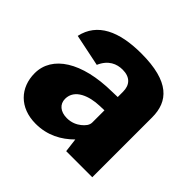

<svg xmlns="http://www.w3.org/2000/svg" viewBox="-139 -689 848 848"><g transform="rotate(45 284.5 -265.0)"><path d="M356 -65 364 0H527V-374C527 -473 470 -540 294 -540C155 -540 62 -497 40 -396L190 -365C212 -416 250 -431 286 -431C332 -431 356 -406 356 -363V-330L321 -329C135 -327 22 -254 22 -145C22 -56 82 10 183 10C256 10 312 -21 356 -65ZM326 -246 356 -247V-171C356 -154 344 -140 329 -128C314 -116 292 -105 263 -105C222 -105 197 -127 197 -160C197 -221 266 -244 326 -246Z"/></g></svg>

Font: Bisquit Text
Style: Bold
Weight: 800
Version: Version 1.004;Glyphs 3.2.3 (3260)